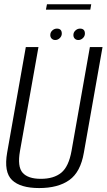

<svg xmlns="http://www.w3.org/2000/svg" viewBox="-20 -902 514 926"><path d="M169 5Q78.5 5 38.2 -33.5Q-2 -72 14.5 -166L104.5 -675H165.5L76.5 -174.5Q63 -98.5 89 -69Q115 -39.5 177 -39.5Q239.5 -39.5 275.5 -69Q311.5 -98.5 325 -174.5L413.5 -675H474.5L384.5 -166Q368.5 -72 314.2 -33.5Q260 5 169 5ZM358 -709Q347 -709 340.5 -715.8Q334 -722.5 334 -733Q334 -746 343.8 -755Q353.5 -764 366 -764Q389.5 -764 389.5 -740Q389.5 -727.5 379.8 -718.2Q370 -709 358 -709ZM246.5 -709Q236 -709 229.2 -715.8Q222.5 -722.5 222.5 -733Q222.5 -746 232.2 -755Q242 -764 254.5 -764Q278 -764 278 -740Q278 -727.5 268.2 -718.2Q258.5 -709 246.5 -709ZM201.5 -855.5 206.5 -881.5H420L415.5 -855.5Z"/></svg>

Font: Anybody Light
Style: Italic
Weight: 300
Italic angle: -10°
Designer: Tyler Finck
Foundry: Etcetera Type Company
Version: Version 1.010; ttfautohint (v1.8.3) -l 8 -r 50 -G 200 -x 14 